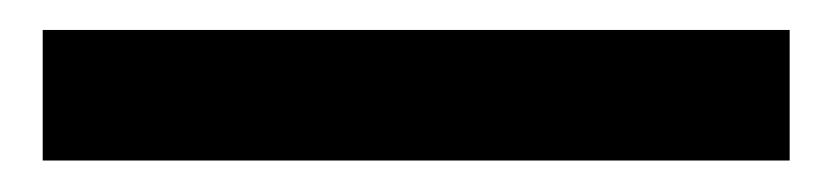

<svg xmlns="http://www.w3.org/2000/svg" viewBox="-20 42 542 125"><path d="M7.8 61.5H494.1V146.5H7.8Z"/></svg>

Font: Reddit Sans Strawberry
Style: Bold
Weight: 700
Designer: Stephen Hutchings
Foundry: Reddit
Version: Version 1.013